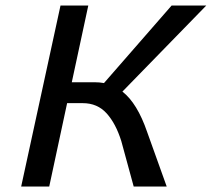

<svg xmlns="http://www.w3.org/2000/svg" viewBox="-20 -678 770 698"><path d="M515 -198 586 0H466L421 -165Q401 -229 367.5 -266Q334 -303 281 -303H224L159 0H57L200 -658H301L241 -379H324Q342 -379 358 -376L604 -658H730L425 -345Q479 -303 515 -198Z"/></svg>

Font: Ysabeau Infant Semibold
Style: Italic
Weight: 600
Italic angle: -12°
Designer: Christian Thalmann (Catharsis Fonts)
Version: Version 0.003